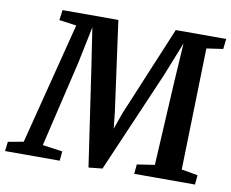

<svg xmlns="http://www.w3.org/2000/svg" viewBox="-117 -846 1153 959"><g transform="rotate(10 459.5 -367.0)"><path d="M-29.8 -47.9 48.3 -62 205.6 -679.2 118.2 -691.4 125 -743.2H408.2L470.7 -287.1L479.5 -204.1L508.8 -287.1Q514.6 -301.3 524.7 -325.2Q534.7 -349.1 547.4 -379.4Q560.1 -409.7 574.5 -444.3Q588.9 -479 603.8 -514.9Q618.7 -550.8 633.3 -585.4Q647.9 -620.1 660.6 -650.6Q673.3 -681.2 683.3 -705.1Q693.4 -729 699.2 -743.2H955.1L949.2 -691.4L865.7 -679.2L849.6 -62.5L932.1 -47.9L927.7 0H619.6L624 -48.3L713.4 -62L736.8 -488.8L749 -684.1L680.7 -512.2L459 1.5L389.2 8.8L314.5 -500.5L286.6 -684.1L247.6 -495.6L145 -62L246.1 -47.9L241.7 0H-35.6Z"/></g></svg>

Font: Merriweather Bold
Style: Italic
Weight: 700
Italic angle: -7°
Designer: Eben Sorkin ( eben@eyebytes.com )
Foundry: Eben Sorkin ( eben@eyebytes.com )
Version: Version 1.5; ttfautohint (v0.97) -l 13 -r 13 -G 200 -x 24 -f